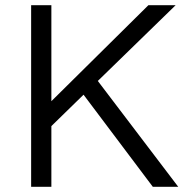

<svg xmlns="http://www.w3.org/2000/svg" viewBox="-20 -720 737 740"><path d="M357 -408 667 0H569L302 -355L178 -234V0H100V-700H178V-330L552 -700H657Z"/></svg>

Font: Our Lexend Light
Style: Regular
Weight: 300
Designer: Bonnie Shaver-Troup, Thomas Jockin
Foundry: Lexend
Version: Version 1.007